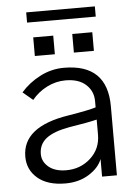

<svg xmlns="http://www.w3.org/2000/svg" viewBox="-57 -871 665 933"><g transform="rotate(-5 275.0 -404.5)"><path d="M41 0ZM117.2 -134.8Q117.2 -97.7 148.4 -71.8Q179.7 -45.9 234.4 -45.9Q303.7 -45.9 353 -90.8Q402.3 -135.7 402.3 -205.1V-278.3Q359.4 -267.6 265.6 -252.9Q189.5 -239.3 153.3 -210.9Q117.2 -182.6 117.2 -134.8ZM41 -128.9Q41 -275.4 267.6 -310.5Q369.1 -327.1 402.3 -337.9V-368.2Q402.3 -417 367.2 -449.2Q332 -481.4 267.6 -481.4Q220.7 -481.4 177.2 -459.5Q133.8 -437.5 103.5 -400.4L54.7 -441.4Q93.8 -486.3 148.9 -514.6Q204.1 -543 265.6 -543Q476.6 -543 476.6 -336.9V0H404.3V-85.9Q388.7 -43.9 339.8 -13.2Q291 17.6 224.6 17.6Q137.7 17.6 89.4 -23.4Q41 -64.5 41 -128.9ZM129.9 -612.3V-703.1H227.5V-612.3ZM106.4 -777.3V-827.1H441.4V-777.3ZM320.3 -612.3V-703.1H418V-612.3Z"/></g></svg>

Font: Batunionen A1
Style: Regular
Weight: 400
Designer: HanYang I&C Co.,Ltd.
Foundry: HanYang I&C Co.,Ltd.
Version: Version 2.50; ttfautohint (v1.6)